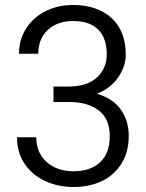

<svg xmlns="http://www.w3.org/2000/svg" viewBox="-20 -738 584 768"><path d="M407 -521Q407 -585 373 -619.5Q339 -654 272 -654Q210 -654 171.5 -618.5Q133 -583 133 -523H56Q56 -578 83.5 -622.5Q111 -667 160.5 -692.5Q210 -718 272 -718Q369 -718 426 -666Q483 -614 483 -519Q483 -473 453 -429Q423 -385 368 -363Q434 -343 464.5 -298Q495 -253 495 -195Q495 -131 466.5 -84.5Q438 -38 388 -14Q338 10 274 10Q213 10 161.5 -13.5Q110 -37 79 -82Q48 -127 48 -189H125Q125 -128 166 -90.5Q207 -53 274 -53Q342 -53 380.5 -89Q419 -125 419 -193Q419 -262 375.5 -296Q332 -330 256 -330H194V-392H256Q328 -392 367.5 -428Q407 -464 407 -521Z"/></svg>

Font: Freesentation 4 Regular
Style: Regular
Weight: 400
Designer: glyphs from Roboto by Christian Robertson / Hangul glyphs from Noto Sans CJK(Source Han Sans) by Jang Soo-young and Kang
Foundry: PT&
Version: Version 2.001